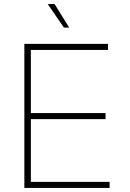

<svg xmlns="http://www.w3.org/2000/svg" viewBox="-20 -926 640 946"><path d="M100 0V-710H512V-680H132V-369H500V-339H132V-30H520V0ZM295 -790 215 -906H249L321 -790Z"/></svg>

Font: Geist Mono Thin
Style: Regular
Weight: 100
Monospace: yes
Designer: Basement.studio, Andrés Briganti, Mateo Zaragoza
Foundry: Basement.studio, Vercel, Andrés Briganti, Guido Ferreyra, Mateo Zaragoza
Version: Version 1.500; ttfautohint (v1.8.4.7-5d5b)